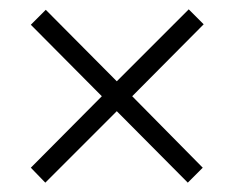

<svg xmlns="http://www.w3.org/2000/svg" viewBox="-20 -559 501 411"><path d="M384 -539 416 -507 263 -353 414 -200 382 -168 230 -321 77 -168 46 -200 198 -353 46 -506 78 -538 230 -385Z"/></svg>

Font: Noto Sans Condensed Light
Style: Regular
Weight: 300
Width: 3
Designer: Monotype Design Team
Foundry: Monotype Imaging Inc.
Version: Version 2.013; ttfautohint (v1.8.4.7-5d5b)